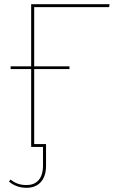

<svg xmlns="http://www.w3.org/2000/svg" viewBox="-20 -701 558 916"><path d="M500.6 -666.9 502.7 -680.9H128.7V-384.6H30.7V-371.4H128.7V0H185.1V89.7C185.1 154.1 151.7 181.9 107 181.9C70.9 181.9 48.9 170.3 29.9 155.6L22.9 165.7C41.7 180.7 67.7 195 107 195C161.3 195 199.6 159.9 199.6 90.6V-13.6H143.1V-371.4H311.4V-384.6H143.1V-666.9Z"/></svg>

Font: Fira Sans Hair
Style: Regular
Weight: 100
Designer: bBox Type GmbH & Carrois Corporate GbR & Edenspiekermann AG
Foundry: bBox Type GmbH & Carrois Corporate GbR & Edenspiekermann AG
Version: Version 4.300;PS 004.300;hotconv 1.0.88;makeotf.lib2.5.64775